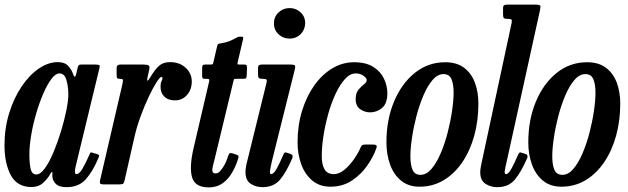

<svg xmlns="http://www.w3.org/2000/svg" viewBox="-22 -800 2724 833"><path d="M405 -114.5Q381 -57 350.5 -22.5Q320 12 266.5 12Q233 12 219.2 -3.2Q205.5 -18.5 205 -36Q204.5 -40 205 -42.2Q205.5 -44.5 205.5 -48.5Q205.5 -60.5 197.5 -47.5Q186.5 -26.5 166 -7.5Q145.5 11.5 115.5 11.5Q52.5 11.5 25 -39.8Q-2.5 -91 -2.5 -169.5Q-2.5 -243.5 17.8 -309Q38 -374.5 71.5 -424.2Q105 -474 146 -502.2Q187 -530.5 229 -530.5Q259.5 -530.5 274.5 -513.2Q289.5 -496 294.5 -480Q303 -454.5 309 -480L315 -506.5Q316.5 -513.5 319.5 -516.8Q322.5 -520 331 -520H391.5Q407 -520 409.5 -516.2Q412 -512.5 408.5 -500.5L306 -77Q303 -65 303 -56Q303 -44.5 309.5 -44.5Q321.5 -44.5 335.2 -67.2Q349 -90 366 -129Q369 -136 370.5 -138Q372 -140 380.5 -137L399.5 -131.5Q406.5 -129 407.5 -125.8Q408.5 -122.5 405 -114.5ZM274.5 -390Q274.5 -422.5 266.5 -452Q258.5 -481.5 236 -481.5Q219 -481.5 201 -457.5Q183 -433.5 166 -394.2Q149 -355 135.2 -308.2Q121.5 -261.5 113.5 -214.8Q105.5 -168 105.5 -130Q105.5 -91 111 -67Q116.5 -43 135.5 -43Q153.5 -43 173 -70.2Q192.5 -97.5 210.5 -140.5Q228.5 -183.5 243 -231.5Q257.5 -279.5 266 -322Q274.5 -364.5 274.5 -390Z M502 -520H599Q617 -520 622.8 -516.2Q628.5 -512.5 625.5 -498L619 -469Q614 -448.5 618.2 -450.2Q622.5 -452 631.5 -467Q650 -498.5 668 -514.5Q686 -530.5 716 -530.5Q757 -530.5 783.5 -506Q810 -481.5 810 -446.5Q810 -411 789.2 -387.8Q768.5 -364.5 737.5 -364.5Q707.5 -364.5 690.8 -381Q674 -397.5 674.5 -425Q674.5 -440.5 678.8 -447.8Q683 -455 683 -461Q683 -466 677.5 -466Q671.5 -466 656.5 -442.2Q641.5 -418.5 623.2 -380Q605 -341.5 588.2 -296Q571.5 -250.5 561.5 -206.5L519 -19.5Q516 -7 513 -3.5Q510 0 494 0H430Q414 0 412 -4.8Q410 -9.5 413 -21.5L509 -434.5Q512.5 -450.5 511 -454.2Q509.5 -458 498 -458H496.5Q487.5 -458 485.8 -462.2Q484 -466.5 484 -479.5V-505.5Q484 -520 502 -520Z M869 -520H891.5Q900.5 -520 901.8 -522.5Q903 -525 904.5 -532.5L919.5 -597.5Q922 -607.5 924.8 -609Q927.5 -610.5 938 -612.5Q957 -615 973 -621.5Q989 -628 998.5 -633.5Q1006.5 -638 1010 -639.5Q1013.5 -641 1022.5 -641Q1030.5 -641 1032.2 -639Q1034 -637 1032.5 -630L1009.5 -531.5Q1008 -524 1008.2 -522Q1008.5 -520 1017 -520H1036Q1045.5 -520 1047.5 -517.5Q1049.5 -515 1049.5 -503.5L1048.5 -474Q1048 -462.5 1044.5 -460.2Q1041 -458 1031 -458H1002Q995 -458 993.5 -456Q992 -454 990.5 -447L909.5 -111Q905.5 -95.5 901.8 -80.8Q898 -66 899.8 -56.8Q901.5 -47.5 914.5 -47.5Q924 -47.5 934.5 -59.2Q945 -71 953.8 -88.2Q962.5 -105.5 967.5 -122Q970 -130 973.2 -133.8Q976.5 -137.5 985.5 -135L1004 -129Q1011.5 -126 1012.8 -122.8Q1014 -119.5 1010.5 -109Q1000.5 -77.5 984.2 -49.8Q968 -22 943.2 -4.5Q918.5 13 884 13Q824.5 13 811.5 -30Q798.5 -73 817.5 -156L885 -445Q887 -453 885.2 -455.5Q883.5 -458 874 -458H865.5Q858.5 -458 856.8 -461.5Q855 -465 855 -473V-504Q855 -513.5 857.5 -516.8Q860 -520 869 -520Z M1166.5 -698.5Q1166.5 -727 1186.5 -746Q1206.5 -765 1234.5 -765Q1262.5 -765 1282.5 -746Q1302.5 -727 1302 -698.5Q1301 -670 1281.8 -651.2Q1262.5 -632.5 1234.5 -632.5Q1206.5 -632.5 1186.5 -651.2Q1166.5 -670 1166.5 -698.5ZM1256 -494.5 1157.5 -100Q1156 -93.5 1152.5 -76.5Q1149 -59.5 1149 -56Q1149 -44.5 1154 -44.5Q1165.5 -44.5 1178.2 -67.8Q1191 -91 1207 -128Q1210 -135.5 1213 -137.8Q1216 -140 1224 -137L1240 -131.5Q1251.5 -127 1246 -113.5Q1221 -54.5 1193.5 -21.2Q1166 12 1117 12Q1088 12 1065.5 -2.8Q1043 -17.5 1043 -53.5Q1043 -62 1045 -75.2Q1047 -88.5 1050 -98.5L1134 -439.5Q1137 -451 1134.2 -454.5Q1131.5 -458 1119 -458H1118Q1104.5 -458 1101 -461.5Q1097.5 -465 1097.5 -478V-503.5Q1097.5 -514.5 1101.8 -517.2Q1106 -520 1116 -520H1235Q1254.5 -520 1257.5 -515.8Q1260.5 -511.5 1256 -494.5Z M1658.5 -396Q1658.5 -350.5 1635.5 -331.5Q1612.5 -312.5 1584 -312.5Q1560.5 -312.5 1540.8 -326.2Q1521 -340 1521 -370.5Q1521.5 -397 1533.5 -411.2Q1545.5 -425.5 1557.2 -434.2Q1569 -443 1569 -452.5Q1569 -461.5 1554.8 -471.5Q1540.5 -481.5 1521 -481.5Q1497 -481.5 1475 -457.5Q1453 -433.5 1434.5 -394.2Q1416 -355 1402.5 -307.2Q1389 -259.5 1381.5 -211.5Q1374 -163.5 1374 -123Q1374 -85.5 1386.2 -65Q1398.5 -44.5 1426.5 -44.5Q1450 -44.5 1473.5 -64.5Q1497 -84.5 1515.5 -111.8Q1534 -139 1542.5 -160.5Q1545.5 -168 1549.8 -170.5Q1554 -173 1566 -173H1591Q1606 -173 1610.2 -170Q1614.5 -167 1610.5 -156Q1598 -120 1571.2 -81.5Q1544.5 -43 1504.5 -16.5Q1464.5 10 1411.5 10Q1364.5 10 1332.8 -16.8Q1301 -43.5 1285 -87.2Q1269 -131 1269 -182Q1269 -256 1288.5 -319.2Q1308 -382.5 1341.8 -429.8Q1375.5 -477 1419.8 -503.5Q1464 -530 1513.5 -530Q1565.5 -530 1597.5 -509.8Q1629.5 -489.5 1644 -458.5Q1658.5 -427.5 1658.5 -396Z M1654.5 -182Q1654.5 -280.5 1687.5 -359.2Q1720.5 -438 1778 -484Q1835.5 -530 1909.5 -530Q1960 -530 1991.8 -505.8Q2023.5 -481.5 2038.5 -441Q2053.5 -400.5 2053.5 -350.5Q2053.5 -276.5 2035.5 -211.2Q2017.5 -146 1983.8 -96.2Q1950 -46.5 1903 -18.2Q1856 10 1798 10Q1749.5 10 1717.5 -16.8Q1685.5 -43.5 1670 -87.2Q1654.5 -131 1654.5 -182ZM1758.5 -121.5Q1758.5 -85.5 1767.8 -63.5Q1777 -41.5 1802.5 -41.5Q1828 -41.5 1850 -67.2Q1872 -93 1889.8 -134.5Q1907.5 -176 1920 -224.2Q1932.5 -272.5 1939.2 -318.5Q1946 -364.5 1946 -398.5Q1946 -434.5 1936.8 -456.5Q1927.5 -478.5 1902 -478.5Q1876.5 -478.5 1854.5 -452.8Q1832.5 -427 1814.8 -385.2Q1797 -343.5 1784.5 -295.2Q1772 -247 1765.2 -201Q1758.5 -155 1758.5 -121.5Z M2320.5 -754.5 2176.5 -100Q2174.5 -93.5 2171 -76.5Q2167.5 -59.5 2167.5 -56Q2167.5 -44.5 2173 -44.5Q2184 -44.5 2196.8 -67.8Q2209.5 -91 2225.5 -128Q2229 -135.5 2232 -137.8Q2235 -140 2242.5 -137L2259 -131.5Q2270.5 -127 2265 -113.5Q2239.5 -54.5 2212 -21.2Q2184.5 12 2136 12Q2106.5 12 2084 -2.8Q2061.5 -17.5 2061.5 -53.5Q2061.5 -62 2063.8 -75.2Q2066 -88.5 2068.5 -98.5L2197.5 -699.5Q2200 -711 2197.2 -714.5Q2194.5 -718 2182.5 -718H2181Q2168 -718 2164.2 -721.5Q2160.5 -725 2160.5 -738V-763.5Q2160.5 -774.5 2164.8 -777.2Q2169 -780 2179.5 -780H2298.5Q2318.5 -780 2321.5 -775.8Q2324.5 -771.5 2320.5 -754.5Z M2270 -182Q2270 -280.5 2303 -359.2Q2336 -438 2393.5 -484Q2451 -530 2525 -530Q2575.5 -530 2607.2 -505.8Q2639 -481.5 2654 -441Q2669 -400.5 2669 -350.5Q2669 -276.5 2651 -211.2Q2633 -146 2599.2 -96.2Q2565.5 -46.5 2518.5 -18.2Q2471.5 10 2413.5 10Q2365 10 2333 -16.8Q2301 -43.5 2285.5 -87.2Q2270 -131 2270 -182ZM2374 -121.5Q2374 -85.5 2383.2 -63.5Q2392.5 -41.5 2418 -41.5Q2443.5 -41.5 2465.5 -67.2Q2487.5 -93 2505.2 -134.5Q2523 -176 2535.5 -224.2Q2548 -272.5 2554.8 -318.5Q2561.5 -364.5 2561.5 -398.5Q2561.5 -434.5 2552.2 -456.5Q2543 -478.5 2517.5 -478.5Q2492 -478.5 2470 -452.8Q2448 -427 2430.2 -385.2Q2412.5 -343.5 2400 -295.2Q2387.5 -247 2380.8 -201Q2374 -155 2374 -121.5Z"/></svg>

Font: Besley* Condensed Medium
Style: Italic
Weight: 500
Width: 3
Italic angle: -13°
Designer: Owen Earl
Foundry: indestructible type*
Version: Version 3.000; ttfautohint (v1.8.3)